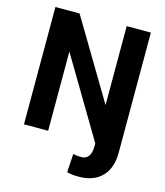

<svg xmlns="http://www.w3.org/2000/svg" viewBox="-132 -811 968 1124"><g transform="rotate(15 352.0 -249.0)"><path d="M63 -710.9H209.5L495.1 -232.4V-710.9H641.6V15.6Q641.6 111.3 591.3 162.4Q541 213.4 452.1 213.4Q433.1 213.4 416 211.7Q398.9 210 379.9 205.1L386.7 93.3Q406.7 98.6 435.1 98.6Q495.1 98.6 495.1 15.6V0L209.5 -480V0H63Z"/></g></svg>

Font: Vazirmatn RD FD
Style: Bold
Weight: 700
Designer: Saber Rastikerdar
Foundry: Saber Rastikerdar
Version: Version 33.003